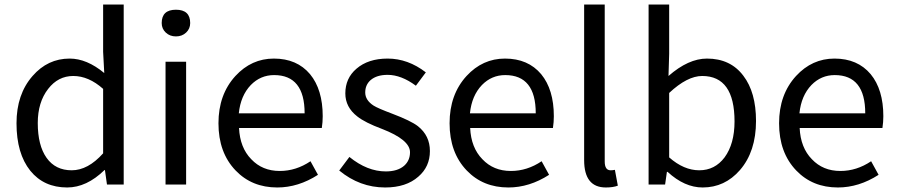

<svg xmlns="http://www.w3.org/2000/svg" viewBox="-20 -816 3968 849"><path d="M114 -61Q53 -137 53 -271Q53 -399 124 -480Q191 -557 288 -557Q364 -557 441 -493L436 -587V-796H527V0H453L444 -64H442Q363 13 277 13Q174 13 114 -61ZM436 -138V-423Q372 -480 304 -480Q237 -480 193 -423Q147 -364 147 -272Q147 -173 186 -118Q225 -63 297 -63Q369 -63 436 -138Z M712 -543H803V0H712ZM713 -672Q695 -689 695 -714Q695 -773 758 -773Q821 -773 821 -714Q821 -689 803 -672Q785 -655 758 -655Q731 -655 713 -672Z M1022 -62Q946 -141 946 -271Q946 -398 1021 -480Q1092 -557 1191 -557Q1293 -557 1351 -488Q1407 -420 1407 -302Q1407 -276 1403 -250H1037Q1041 -163 1091 -112Q1140 -60 1217 -60Q1289 -60 1353 -103L1386 -43Q1299 13 1206 13Q1094 13 1022 -62ZM1327 -315Q1327 -484 1192 -484Q1132 -484 1089 -440Q1044 -393 1036 -315Z M1480 -62 1525 -122Q1604 -58 1686 -58Q1738 -58 1767 -83Q1793 -106 1793 -143Q1793 -198 1669 -246Q1594 -274 1560 -301Q1507 -342 1507 -403Q1507 -470 1556 -512Q1608 -557 1694 -557Q1784 -557 1863 -496L1819 -437Q1754 -485 1694 -485Q1646 -485 1619 -462Q1595 -441 1595 -407Q1595 -373 1632 -349Q1651 -337 1715 -313Q1797 -282 1828 -258Q1881 -216 1881 -148Q1881 -79 1830 -35Q1776 13 1683 13Q1571 13 1480 -62Z M2044 -62Q1968 -141 1968 -271Q1968 -398 2043 -480Q2114 -557 2213 -557Q2315 -557 2373 -488Q2429 -420 2429 -302Q2429 -276 2425 -250H2059Q2063 -163 2113 -112Q2162 -60 2239 -60Q2311 -60 2375 -103L2408 -43Q2321 13 2228 13Q2116 13 2044 -62ZM2349 -315Q2349 -484 2214 -484Q2154 -484 2111 -440Q2066 -393 2058 -315Z M2563 -108V-796H2654V-102Q2654 -63 2680 -63Q2689 -63 2699 -65L2712 5Q2691 13 2659 13Q2563 13 2563 -108Z M2932 -56H2929L2921 0H2848V-796H2939V-578L2936 -480Q3024 -557 3106 -557Q3210 -557 3267 -481Q3323 -408 3323 -281Q3323 -146 3252 -64Q3185 13 3087 13Q3007 13 2932 -56ZM3184 -120Q3228 -180 3228 -279Q3228 -480 3085 -480Q3019 -480 2939 -405V-120Q3004 -63 3072 -63Q3141 -63 3184 -120Z M3501 -62Q3425 -141 3425 -271Q3425 -398 3500 -480Q3571 -557 3670 -557Q3772 -557 3830 -488Q3886 -420 3886 -302Q3886 -276 3882 -250H3516Q3520 -163 3570 -112Q3619 -60 3696 -60Q3768 -60 3832 -103L3865 -43Q3778 13 3685 13Q3573 13 3501 -62ZM3806 -315Q3806 -484 3671 -484Q3611 -484 3568 -440Q3523 -393 3515 -315Z"/></svg>

Font: `nÑOSR
Style: Regular
Weight: 400
Designer: Ryoko NISHIZUKA ¬âXZm¬º[P (kana & ideographs); Paul D. Hunt (Latin, Greek & Cyrillic); Wenlong ZHANG _ e¬á¬ü¬ô (bopomof
Foundry: Adobe Systems Incorporated
Version: Version 1.00 June 24, 2014, initial release